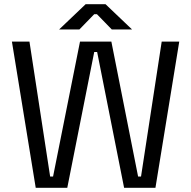

<svg xmlns="http://www.w3.org/2000/svg" viewBox="-20 -899 915 919"><path d="M151 0 37 -700H121L220 -54H234L363 -700H513L641 -54H655L754 -700H838L724 0H574L445 -650H431L302 0ZM263 -758 390 -879H485L612 -758H515L444 -831H431L360 -758Z"/></svg>

Font: Space Grotesk
Style: Regular
Weight: 400
Designer: Florian Karsten
Foundry: Florian Karsten
Version: Version 2.000